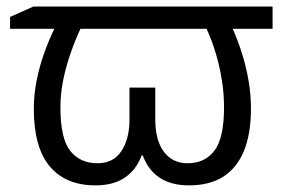

<svg xmlns="http://www.w3.org/2000/svg" viewBox="-20 -555 882 585"><path d="M810.5 -535.2V-467.3H689Q706.1 -428.7 718.5 -388.2Q731 -347.7 737.8 -306.4Q744.6 -265.1 744.6 -223.6Q744.6 -147.5 723.4 -95.5Q702.1 -43.5 660.4 -16.8Q618.7 9.8 556.2 9.8Q501 9.8 466.1 -13.7Q431.2 -37.1 415 -81.5H411.6Q395 -37.1 360.1 -13.7Q325.2 9.8 271 9.8Q180.2 9.8 131.6 -48.1Q83 -106 83 -223.6Q83 -265.1 91.1 -306.9Q99.1 -348.6 113.3 -389.2Q127.4 -429.7 145.5 -467.3H10.7V-503.4L82 -535.2ZM609.4 -467.3H225.1Q209 -432.6 195.1 -392.8Q181.2 -353 172.6 -311.3Q164.1 -269.5 164.1 -228Q164.1 -132.8 194.1 -95.2Q224.1 -57.6 276.9 -57.6Q325.7 -57.6 350.1 -95Q374.5 -132.3 374.5 -190.4V-288.1H453.1V-190.4Q453.1 -147.9 465.1 -118.4Q477.1 -88.9 499 -73.2Q521 -57.6 551.8 -57.6Q604 -57.6 633.3 -95.9Q662.6 -134.3 662.6 -228Q662.6 -269.5 656 -310.8Q649.4 -352.1 637.7 -391.6Q626 -431.2 609.4 -467.3Z"/></svg>

Font: Wonky
Style: Regular
Weight: 400
Designer: Monotype Design Team
Foundry: Monotype Imaging Inc.
Version: Version 3.000